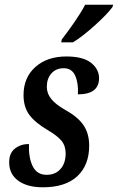

<svg xmlns="http://www.w3.org/2000/svg" viewBox="-20 -786 501 816"><path d="M19 -96Q19 -136 44 -155Q69 -174 103 -174Q101 -116 119 -79.5Q137 -43 178 -43Q215 -43 237 -67.5Q259 -92 259 -134Q259 -166 241.5 -187.5Q224 -209 183 -233Q130 -264 105 -297.5Q80 -331 80 -382Q80 -456 130 -501Q180 -546 262 -546Q333 -546 367 -519Q401 -492 401 -454Q401 -385 311 -385Q314 -431 300 -463.5Q286 -496 251 -496Q218 -496 198.5 -474Q179 -452 179 -417Q179 -388 198.5 -364.5Q218 -341 257 -319Q310 -290 334.5 -254.5Q359 -219 359 -167Q359 -84 308.5 -37Q258 10 162 10Q96 10 57.5 -18Q19 -46 19 -96ZM243 -619Q268 -651 296 -691.5Q324 -732 342 -766H461L458 -756Q436 -726 383.5 -678.5Q331 -631 290 -606H240Z"/></svg>

Font: Noto Serif CondSemiBold
Style: Italic
Weight: 600
Width: 3
Italic angle: -12°
Designer: Monotype Design Team
Foundry: Monotype Imaging Inc.
Version: Version 1.001